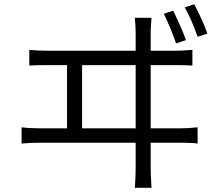

<svg xmlns="http://www.w3.org/2000/svg" viewBox="-20 -844 1040 899"><path d="M850.6 -656.2 804.7 -640.6Q777.3 -717.8 747.1 -779.3L791 -793.9Q834 -705.1 850.6 -656.2ZM364.3 -243.2H615.2V-539.1H364.3ZM685.5 -243.2H825.2Q863.3 -243.2 905.3 -248V-171.9Q878.9 -175.8 825.2 -175.8H685.5V-59.6Q685.5 -28.3 689.5 35.2H611.3Q615.2 -13.7 615.2 -57.6V-175.8H167Q123 -175.8 81.1 -171.9V-248Q117.2 -243.2 167 -243.2H293.9V-539.1H204.1Q147.5 -539.1 117.2 -537.1V-610.4Q156.2 -606.4 204.1 -606.4H615.2V-691.4Q615.2 -717.8 611.3 -760.7H689.5Q685.5 -717.8 685.5 -691.4V-606.4H798.8Q828.1 -606.4 880.9 -610.4V-537.1Q853.5 -539.1 798.8 -539.1H685.5ZM844.7 -809.6 889.6 -824.2Q930.7 -745.1 951.2 -686.5L905.3 -671.9Q875 -757.8 844.7 -809.6Z"/></svg>

Font: Gen Shin Gothic Monospace Normal
Style: Regular
Weight: 350
Designer: [Source Han Sans]
Ryoko NISHIZUKA  (kana & ideographs); Paul D. Hunt (Latin, Greek & Cyrillic); Wenlong ZHANG  (bopomofo
Version: Version 1.002.20150607